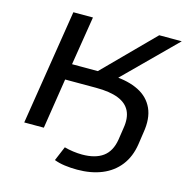

<svg xmlns="http://www.w3.org/2000/svg" viewBox="-125 -826 1114 1136"><g transform="rotate(15 431.5 -258.0)"><path d="M447 189Q407 189 370.5 184Q334 179 306 168L343 80Q368 87 397 91Q426 95 452 95Q533 95 579.5 61Q626 27 638 -46L649 -119Q660 -183 639.5 -225Q619 -267 567 -287.5Q515 -308 431 -308H241L193 0H73L185 -705H305L257 -406H433L394 -385L711 -705H849L505 -363L513 -402Q605 -397 667.5 -365.5Q730 -334 757.5 -274Q785 -214 770 -125L759 -50Q747 28 705.5 81.5Q664 135 598 162Q532 189 447 189Z"/></g></svg>

Font: Nunito Sans 10pt Expanded SemiBold
Style: Italic
Weight: 600
Width: 7
Italic angle: -9°
Designer: Vernon Adams
Foundry: Vernon Adams
Version: Version 3.101;gftools[0.9.27]